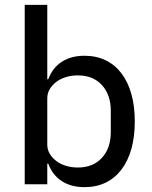

<svg xmlns="http://www.w3.org/2000/svg" viewBox="-20 -760 625 792"><path d="M82 -740H175V-433H179Q197 -481 235.5 -505.5Q274 -530 328 -530Q377 -530 415.5 -511.5Q454 -493 481 -457.5Q508 -422 522 -372Q536 -322 536 -259Q536 -196 522 -146Q508 -96 481 -60.5Q454 -25 415.5 -6.5Q377 12 328 12Q274 12 235.5 -12.5Q197 -37 179 -85H175V0H82ZM301 -69Q364 -69 400.5 -109Q437 -149 437 -215V-303Q437 -369 400.5 -409Q364 -449 301 -449Q275 -449 252 -442Q229 -435 212 -422Q195 -409 185 -392Q175 -375 175 -354V-164Q175 -143 185 -126Q195 -109 212 -96Q229 -83 252 -76Q275 -69 301 -69Z"/></svg>

Font: IBM Plex Sans Hebrew Text
Style: Regular
Weight: 450
Designer: Mike Abbink, Paul van der Laan, Pieter van Rosmalen, Yanek Iontef
Foundry: Bold Monday
Version: Version 1.2